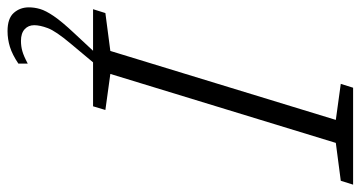

<svg xmlns="http://www.w3.org/2000/svg" viewBox="-279 -498 980 522"><g transform="rotate(90 211.0 -237.0)"><path d="M18.5 160Q18.5 176 29.5 186Q40.5 196 61 196Q76 196 89.2 192.2Q102.5 188.5 123 177.5V203Q98.5 219.5 77.5 226Q56.5 232.5 34.5 232.5Q0 232.5 -15 215.5Q-30 198.5 -30 174.5Q-30 159.5 -25.5 144Q-21 128.5 -6 106.5Q9 84.5 40 51.5L88 0H-25L-14.5 -33.5L88.5 -47L276 -660L178 -673.5L188.5 -707H452L441.5 -673.5L338.5 -660L151 -47L249 -33.5L239 0H119.5L68.5 61Q34.5 101.5 26.5 123Q18.5 144.5 18.5 160Z"/></g></svg>

Font: Newsreader 6pt Light
Style: Italic
Weight: 300
Italic angle: -17°
Designer: Hugues Gentile
Foundry: Production Type
Version: Version 1.003; ttfautohint (v1.8.3)